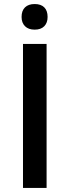

<svg xmlns="http://www.w3.org/2000/svg" viewBox="-20 -932 345 952"><path d="M152 -785Q183 -785 199.5 -802Q216 -819 216 -848Q216 -879 199.5 -895.5Q183 -912 152 -912Q121 -912 104 -895.5Q87 -879 87 -848Q87 -819 104 -802Q121 -785 152 -785ZM211 -714H94V0H211Z"/></svg>

Font: OpenSansMMV
Style: Semibold
Weight: 600
Designer: Steve Matteson
Foundry: Ascender Corporation
Version: Version 6.000